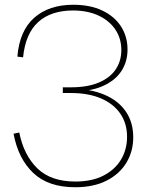

<svg xmlns="http://www.w3.org/2000/svg" viewBox="-20 -780 633 807"><path d="M37 -218 61 -223Q80 -128 136.8 -72.5Q193.5 -17 297 -17Q366.5 -17 415 -42Q463.5 -67 488.8 -109.5Q514 -152 514 -205Q514 -261 485.8 -302.2Q457.5 -343.5 404.8 -366.2Q352 -389 278 -389V-407Q359.5 -407 418.2 -382.2Q477 -357.5 508.5 -311.8Q540 -266 540 -203Q540 -144 511.5 -96.5Q483 -49 428.5 -21Q374 7 296 7Q183 7 119.8 -53Q56.5 -113 37 -218ZM53 -542Q62 -651 124 -705.5Q186 -760 288 -760Q358.5 -760 409.8 -735.8Q461 -711.5 488.5 -669Q516 -626.5 516 -572Q516 -519.5 489 -479.5Q462 -439.5 409 -417Q356 -394.5 278 -395V-413Q348 -413 395.2 -433Q442.5 -453 466.2 -488.2Q490 -523.5 490 -570Q490 -617.5 465.5 -654.8Q441 -692 395.8 -713.8Q350.5 -735.5 288 -736Q194.5 -736 140.8 -687.5Q87 -639 77 -539ZM244 -413H278V-389H244Z"/></svg>

Font: Hepta Slab ExtraLight
Style: Regular
Weight: 200
Designer: Michael LaGattuta
Foundry: Michael LaGattuta
Version: Version 1.100